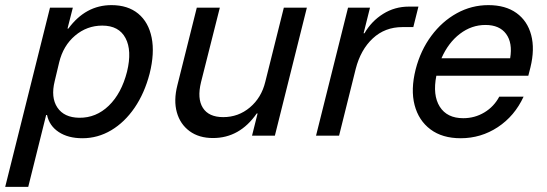

<svg xmlns="http://www.w3.org/2000/svg" viewBox="-57 -530 2135 750"><path d="M-36.7 200 138.3 -500H227.5L206.7 -418.3H210Q277.5 -510 378.3 -510Q442.5 -510 482.9 -476.7Q523.3 -443.3 535.4 -382.9Q547.5 -322.5 527.5 -242.5Q507.5 -165.8 468.8 -109.2Q430 -52.5 377.5 -21.2Q325 10 265 10Q209.2 10 172.5 -14.2Q135.8 -38.3 126.7 -80.8H123.3L53.3 200ZM252.5 -70Q318.3 -69.2 367.9 -117.1Q417.5 -165 439.2 -250Q459.2 -332.5 433.3 -381.2Q407.5 -430 342.5 -430Q282.5 -430 236.2 -390.8Q190 -351.7 174.2 -286.7L156.7 -213.3Q140.8 -149.2 167.1 -110Q193.3 -70.8 252.5 -70Z M775 9.2Q720 9.2 683.3 -17.9Q646.7 -45 633.8 -91.2Q620.8 -137.5 635.8 -196.7L711.7 -500H801.7L728.3 -209.2Q712.5 -145 735.4 -108.8Q758.3 -72.5 815 -72.5Q874.2 -72.5 919.2 -110.4Q964.2 -148.3 979.2 -210L1051.7 -500H1141.7L1016.7 0H927.5L949.2 -86.7H945.8Q879.2 9.2 775 9.2Z M1177.5 0 1302.5 -500H1388.3L1363.3 -400H1366.7Q1394.2 -447.5 1439.6 -475.8Q1485 -504.2 1540 -504.2H1577.5L1557.5 -424.2H1515Q1446.7 -424.2 1399.2 -380Q1351.7 -335.8 1332.5 -260.8L1267.5 0Z M1742.5 10Q1670.8 10 1624.6 -24.6Q1578.3 -59.2 1562.5 -119.6Q1546.7 -180 1566.7 -259.2Q1585.8 -333.3 1627.9 -390Q1670 -446.7 1727.5 -478.3Q1785 -510 1850.8 -510Q1917.5 -510 1960.4 -479.2Q2003.3 -448.3 2017.9 -393.3Q2032.5 -338.3 2015 -266.7L2006.7 -234.2H1647.5Q1632.5 -158.3 1660.8 -113.3Q1689.2 -68.3 1752.5 -68.3Q1797.5 -68.3 1835 -90.8Q1872.5 -113.3 1893.3 -152.5H1988.3Q1953.3 -76.7 1887.5 -33.3Q1821.7 10 1742.5 10ZM1667.5 -302.5H1935.8Q1945.8 -362.5 1920 -397.5Q1894.2 -432.5 1839.2 -432.5Q1785 -432.5 1739.6 -397.9Q1694.2 -363.3 1667.5 -302.5Z"/></svg>

Font: Funnel Sans
Style: Italic
Weight: 400
Italic angle: -14.036°
Version: Version 1.000; Beta; Release 5; Build 24; ttfautohint (v1.8.